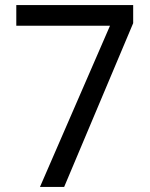

<svg xmlns="http://www.w3.org/2000/svg" viewBox="-20 -734 591 754"><path d="M412 -633H44V-714H503V-643L232 0H137Z"/></svg>

Font: Noto Sans Gurmukhi
Style: Regular
Weight: 400
Designer: Jelle Bosma - Monotype Design Team
Foundry: Monotype Imaging Inc.
Version: Version 2.003